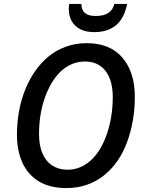

<svg xmlns="http://www.w3.org/2000/svg" viewBox="-20 -944 729 974"><path d="M316 10Q234 10 178.5 -23Q123 -56 94.5 -117Q66 -178 66 -262Q66 -322 76.5 -379.5Q87 -437 107.5 -488.5Q128 -540 158 -583Q188 -626 227 -658Q266 -690 315 -707.5Q364 -725 420 -725Q538 -725 601 -651.5Q664 -578 664 -452Q664 -391 654 -333.5Q644 -276 625 -224Q606 -172 577 -129.5Q548 -87 509 -55.5Q470 -24 422 -7Q374 10 316 10ZM322 -83Q357 -83 387.5 -96Q418 -109 443.5 -133Q469 -157 489 -191Q509 -225 523 -266.5Q537 -308 544.5 -354.5Q552 -401 552 -452Q552 -537 515 -584.5Q478 -632 411 -632Q376 -632 345 -619Q314 -606 288 -581.5Q262 -557 242 -523Q222 -489 207.5 -448Q193 -407 185.5 -360.5Q178 -314 178 -264Q178 -207 195 -166.5Q212 -126 245 -104.5Q278 -83 322 -83ZM458 -781Q417 -781 388 -795.5Q359 -810 344 -836.5Q329 -863 329 -898Q329 -906 329.5 -912Q330 -918 331 -924H393Q393 -905 400.5 -891Q408 -877 424 -870Q440 -863 466 -863Q507 -863 530 -878.5Q553 -894 560 -924H625Q610 -850 568 -815.5Q526 -781 458 -781Z"/></svg>

Font: Noto Sans Display Medium
Style: Italic
Weight: 500
Italic angle: -12°
Designer: Monotype Design Team
Foundry: Monotype Imaging Inc.
Version: Version 2.003